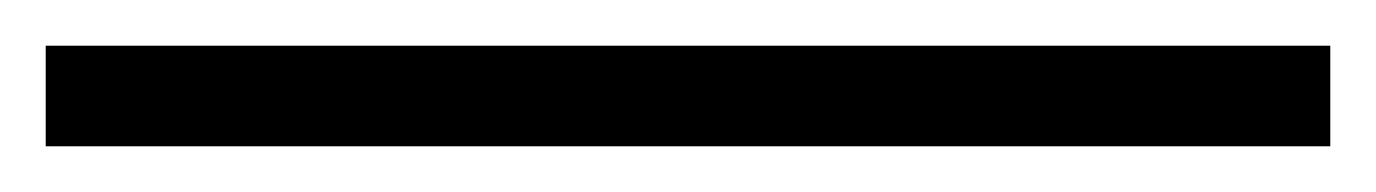

<svg xmlns="http://www.w3.org/2000/svg" viewBox="-25 3 602 84"><path d="M-5 67H557V23H-5Z"/></svg>

Font: Source Han Serif TW VF
Style: Regular
Weight: 250
Designer: Ryoko NISHIZUKA 西塚涼子 (kana & ideographs); Frank Grießhammer (Latin, Greek & Cyrillic); Wenlong ZHANG 张文龙 (bopomofo); San
Foundry: Adobe
Version: Version 2.002;hotconv 1.1.0;makeotfexe 2.6.0